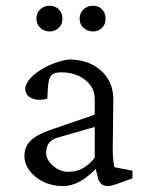

<svg xmlns="http://www.w3.org/2000/svg" viewBox="-20 -628 498 656"><path d="M195.3 7.8Q158.2 7.8 128.4 -6.8Q98.6 -21.5 81.1 -44.9Q63.5 -68.4 63.5 -94.7Q63.5 -127 85 -147.9Q106.4 -168.9 156.2 -185.5L303.7 -236.3V-290Q303.7 -316.4 288.6 -336.9Q273.4 -357.4 248 -369.1Q222.7 -380.9 190.4 -380.9Q164.1 -380.9 154.8 -370.1Q145.5 -359.4 143.6 -326.2L141.6 -291Q110.4 -282.2 88.4 -292.5Q66.4 -302.7 66.4 -324.2Q66.4 -338.9 79.6 -355.5Q92.8 -372.1 114.3 -386.2Q135.7 -400.4 161.6 -410.6Q187.5 -420.9 214.8 -424.8Q282.2 -424.8 324.2 -387.7Q366.2 -350.6 367.2 -290L365.2 -118.2Q365.2 -102.5 366.7 -83.5Q368.2 -64.5 371.1 -56.6L432.6 -44.9V-18.6L388.7 -2.9Q376 2 365.7 4.9Q355.5 7.8 348.6 7.8Q320.3 7.8 313.5 -24.4L304.7 -60.5L318.4 -62.5Q285.2 -26.4 255.4 -9.3Q225.6 7.8 195.3 7.8ZM213.9 -41Q240.2 -41 262.2 -52.7Q284.2 -64.5 303.7 -88.9V-194.3L181.6 -159.2Q158.2 -153.3 147.9 -140.1Q137.7 -127 137.7 -106.4Q137.7 -82 161.1 -61.5Q184.6 -41 213.9 -41ZM149.4 -520.5Q130.9 -520.5 117.7 -532.7Q104.5 -544.9 104.5 -564.5Q104.5 -584 117.7 -596.2Q130.9 -608.4 149.4 -608.4Q168 -608.4 180.7 -596.2Q193.4 -584 193.4 -564.5Q193.4 -544.9 180.7 -532.7Q168 -520.5 149.4 -520.5ZM297.9 -520.5Q279.3 -520.5 265.6 -532.7Q252 -544.9 252 -564.5Q252 -584 265.6 -596.2Q279.3 -608.4 297.9 -608.4Q316.4 -608.4 328.6 -596.2Q340.8 -584 340.8 -564.5Q340.8 -544.9 328.6 -532.7Q316.4 -520.5 297.9 -520.5Z"/></svg>

Font: Crimson Pro ExtraLight Light
Style: Regular
Weight: 300
Version: Version 1.002